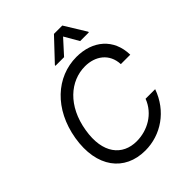

<svg xmlns="http://www.w3.org/2000/svg" viewBox="-260 -1091 1247 1247"><g transform="rotate(-45 363.5 -468.0)"><path d="M623.6 -500H710.2C707.4 -649.1 600.9 -737.2 453.1 -737.2C268.5 -737.2 113.6 -596.6 75.3 -369.3C36.9 -136.4 150.6 9.9 339.5 9.9C483 9.9 613.6 -78.1 666.2 -227.3H578.1C539.8 -126.4 441.8 -72.4 342.3 -72.4C213.1 -72.4 127.8 -171.9 159.1 -358C190.3 -549.7 313.9 -654.8 448.9 -654.8C542.6 -654.8 619.3 -600.9 623.6 -500ZM315.3 -792.6H394.9L485.1 -892L542.6 -792.6H622.2L622.9 -798.3L532 -946H455.3L316.1 -798.3Z"/></g></svg>

Font: Margiela Sans
Style: Italic
Weight: 400
Italic angle: -9.39999°
Designer: Stefan Endress, Andreas Faust
Version: Version 1.100;FEAKit 1.0